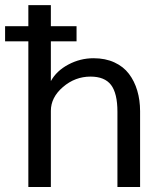

<svg xmlns="http://www.w3.org/2000/svg" viewBox="-32 -746 656 766"><path d="M-11.7 -581.1V-641.6H273.4V-581.1ZM81.1 0V-725.6H170.9V-422.4Q193.4 -463.4 240.7 -488.5Q288.1 -513.7 341.3 -513.7Q388.2 -513.7 424.3 -497.1Q460.4 -480.5 482.4 -451.4Q504.4 -422.4 515.6 -384.5Q526.9 -346.7 526.9 -302.2V0H436.5V-299.8Q436.5 -373.5 411.1 -407Q385.7 -440.4 329.1 -440.4Q267.6 -440.4 219.2 -398.9Q170.9 -357.4 170.9 -303.7V0Z"/></svg>

Font: Muli
Style: Regular
Weight: 400
Designer: Vernon Adams
Foundry: newtypography
Version: Version 2; ttfautohint (v1.00rc1.6-4cba) -l 8 -r 50 -G 200 -